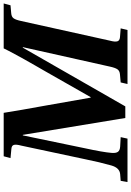

<svg xmlns="http://www.w3.org/2000/svg" viewBox="150 -882 732 1073"><g transform="rotate(-90 516.5 -346.0)"><path d="M35.2 0 42 -38.1 79.1 -41Q114.7 -43.9 127.9 -90.8Q146 -154.3 163.1 -238.8L238.8 -594.2Q246.1 -621.1 242.9 -634.3Q239.7 -647.5 220.2 -648.9L168.9 -653.8L179.2 -691.9H421.9Q436.5 -599.1 461.9 -460.9L506.8 -206.1H509.8L654.8 -460.9Q660.2 -470.2 686.3 -515.6Q712.4 -561 722.4 -579.3Q732.4 -597.7 750.7 -631.1Q769 -664.6 782.2 -691.9H1033.2L1022.9 -653.8L979 -649.9Q958.5 -648.4 950 -636.2Q941.4 -624 935.1 -594.2L825.2 -98.1Q817.9 -71.3 821.3 -57.6Q824.7 -43.9 844.2 -42L894 -38.1L884.8 0H583L591.8 -38.1L636.2 -42Q656.2 -43.5 665 -55.9Q673.8 -68.4 680.2 -98.1L789.1 -585H786.1L458 -12.2H393.1L298.8 -585H295.9L224.1 -238.8Q202.1 -137.7 198.2 -90.8Q195.8 -65.4 203.6 -54Q211.4 -42.5 232.9 -41L286.1 -38.1L277.8 0Z"/></g></svg>

Font: Linguistics Pro
Style: Bold Italic
Weight: 700
Italic angle: -12°
Designer: Stefan Peev, Context Ltd
Foundry: Stefan Peev, Context Ltd
Version: Version 001.000